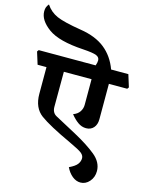

<svg xmlns="http://www.w3.org/2000/svg" viewBox="-201 -1047 968 1255"><g transform="rotate(15 283.0 -419.5)"><path d="M412.6 -236.3Q382.8 -236.3 356.7 -255.1Q330.6 -273.9 307.6 -303.2Q336.4 -313.5 350.8 -334.7Q365.2 -356 365.2 -381.3V-555.2H177.7L177.2 -317.9Q177.2 -277.3 208.5 -261Q239.7 -244.6 351.6 -184.1Q441.9 -135.3 498.3 -89.4Q554.7 -43.5 554.7 16.6Q554.7 58.1 529.3 87.2Q503.9 116.2 468.8 116.2Q439.5 116.2 413.3 95Q387.2 73.7 370.6 38.6Q410.2 20 424.6 1Q439 -18.1 439 -39.6Q439 -57.6 421.9 -72.5Q404.8 -87.4 335 -119.6Q183.6 -189.5 121.8 -234.6Q60.1 -279.8 60.1 -374.5V-555.2H0L-25.9 -638.2L-17.6 -649.4H367.7Q371.6 -659.7 373.3 -668.9Q375 -678.2 375 -685.1Q375 -706.1 352.3 -715.6Q329.6 -725.1 261.2 -729.5Q95.2 -739.3 23.2 -791.7Q-48.8 -844.2 -48.8 -904.3Q-48.8 -920.4 -44.7 -931.6Q-40.5 -942.9 -30.3 -955.1Q-1 -910.6 47.6 -889.4Q96.2 -868.2 211.9 -849.6Q315.9 -833.5 378.9 -783.2Q441.9 -732.9 472.2 -649.4H588.9L614.7 -566.4L606.4 -555.2H482.4V-315.9Q482.4 -279.3 463.4 -257.8Q444.3 -236.3 412.6 -236.3Z"/></g></svg>

Font: Sitara
Style: Bold
Weight: 700
Designer: Neelakash Kshetrimayum
Foundry: Neelakash Kshetrimayum
Version: Version 1.000;PS Version 1.000;PS 1.0;hotconv 1.;hotconv 1.0